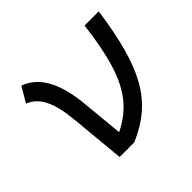

<svg xmlns="http://www.w3.org/2000/svg" viewBox="-129 -685 844 844"><g transform="rotate(-45 293.0 -263.0)"><path d="M176.8 0.5 152.8 -253.4Q144.5 -343.3 120.6 -391.1Q96.7 -439 51.8 -457L93.3 -527.3Q154.3 -504.9 188.5 -443.4Q222.7 -381.8 232.9 -281.2L252.4 -78.6Q322.3 -112.3 366.2 -167.5Q410.2 -222.7 435.8 -307.9Q461.4 -393.1 476.6 -517.6H564.5Q548.8 -403.3 525.6 -318.6Q502.4 -233.9 468.3 -173.1Q434.1 -112.3 385 -70.6Q335.9 -28.8 268.1 0L180.7 0.5L182.1 -1.5Z"/></g></svg>

Font: Cascadia Code NF SemiLight
Style: Italic
Weight: 350
Italic angle: -10°
Monospace: yes
Designer: Aaron Bell
Foundry: Saja Typeworks
Version: Version 2404.023; ttfautohint (v1.8.4)